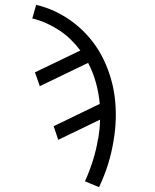

<svg xmlns="http://www.w3.org/2000/svg" viewBox="-20 -548 640 791"><path d="M388 223 330 199Q349 157 363 112.5Q377 68 384 23Q385 23 385 22.5Q385 22 385 22Q388 3 390 -16Q392 -35 392 -55L220 28L201 -28L391 -120Q387 -165 375 -208Q363 -251 343 -289L144 -193L124 -250L311 -340Q293 -364 271.5 -385Q250 -406 225 -422.5Q200 -439 171.5 -452Q143 -465 113 -472L129 -528Q172 -518 212 -498.5Q252 -479 286.5 -452Q321 -425 349 -392Q377 -359 397.5 -321Q418 -283 432 -240Q446 -197 452 -153Q458 -109 457 -62Q456 -15 448 31Q440 81 425 129Q410 177 388 223Z"/></svg>

Font: Iosevka Etoile Light Oblique
Style: Regular
Weight: 300
Italic angle: -9°
Designer: Belleve Invis
Foundry: Belleve Invis
Version: Version 15.5.2; ttfautohint (v1.8.4)